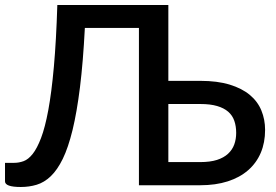

<svg xmlns="http://www.w3.org/2000/svg" viewBox="-23 -740 1104 767"><path d="M777 -92.5Q816.5 -92.5 843.8 -101.2Q871 -110 888 -125.8Q905 -141.5 912.8 -162.8Q920.5 -184 920.5 -209Q920.5 -236 913 -257.5Q905.5 -279 888.5 -293.8Q871.5 -308.5 844.2 -316.5Q817 -324.5 777.5 -324.5H649.5V-92.5ZM777.5 -417Q845.5 -417 894.5 -402Q943.5 -387 975 -360.8Q1006.5 -334.5 1021.2 -298.5Q1036 -262.5 1036 -221Q1036 -170.5 1018.8 -129.8Q1001.5 -89 968.2 -60Q935 -31 886.8 -15.5Q838.5 0 777 0H532V-628.5H316Q309 -492 296.5 -391.5Q284 -291 266.8 -220.5Q249.5 -150 227.8 -105.5Q206 -61 179.8 -36Q153.5 -11 123.5 -2Q93.5 7 60 7Q-3 7 -3 -15.5V-89.5H34Q52.5 -89.5 71.2 -96.2Q90 -103 107.5 -125Q125 -147 141 -188.8Q157 -230.5 170 -300.5Q183 -370.5 192.2 -473.2Q201.5 -576 206 -720H649.5V-417Z"/></svg>

Font: Lato 2
Style: Regular
Weight: 600
Designer: Lukasz Dziedzic with Adam Twardoch and Botio Nikoltchev
Foundry: tyPoland Lukasz Dziedzic
Version: Version 2.015; 2015-08-06; http://www.latofonts.com/